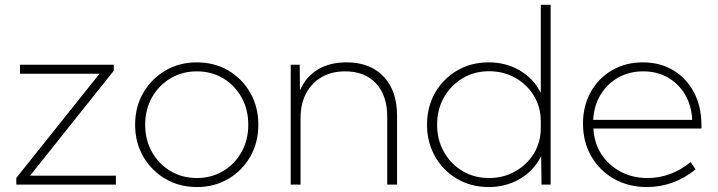

<svg xmlns="http://www.w3.org/2000/svg" viewBox="-20 -752 2923 782"><path d="M452.1 0H46.4V-27.3L385.3 -451.7H61.5V-488.3H443.4V-463.9L102.5 -36.6H452.1Z M781.7 9.8Q710.4 9.8 653.6 -23.7Q596.7 -57.1 563.5 -114.3Q530.3 -171.4 530.3 -244.1Q530.3 -316.4 563.5 -373.8Q596.7 -431.2 653.6 -464.6Q710.4 -498 781.7 -498Q853.5 -498 910.2 -464.6Q966.8 -431.2 999.5 -373.8Q1032.2 -316.4 1032.2 -244.1Q1032.2 -171.9 999.5 -114.5Q966.8 -57.1 910.2 -23.7Q853.5 9.8 781.7 9.8ZM781.7 -26.9Q841.3 -26.9 888.9 -55.4Q936.5 -84 963.9 -133.1Q991.2 -182.1 991.2 -244.1Q991.2 -306.2 963.9 -355.2Q936.5 -404.3 889.2 -432.9Q841.8 -461.4 781.7 -461.4Q722.2 -461.4 674.3 -432.9Q626.5 -404.3 598.9 -355.2Q571.3 -306.2 571.3 -244.1Q571.3 -182.1 598.9 -133.1Q626.5 -84 674.1 -55.4Q721.7 -26.9 781.7 -26.9Z M1597.2 0H1557.1V-277.3Q1557.1 -363.3 1511.5 -412.4Q1465.8 -461.4 1385.7 -461.4Q1331.1 -461.4 1290.3 -438Q1249.5 -414.6 1226.8 -371.8Q1204.1 -329.1 1204.1 -271V0H1164.1V-488.3H1200.7L1201.7 -383.8Q1226.1 -439.9 1274.7 -469Q1323.2 -498 1391.1 -498Q1487.8 -498 1542.5 -440.2Q1597.2 -382.3 1597.2 -280.3Z M2222.7 0H2185.5L2184.1 -116.2Q2154.8 -57.1 2097.9 -23.7Q2041 9.8 1970.7 9.8Q1898.4 9.8 1841.6 -23.7Q1784.7 -57.1 1752 -114.7Q1719.2 -172.4 1719.2 -244.1Q1719.2 -316.4 1752 -373.8Q1784.7 -431.2 1841.6 -464.6Q1898.4 -498 1970.7 -498Q2040.5 -498 2096.9 -465.1Q2153.3 -432.1 2182.6 -373.5V-732.4H2222.7ZM1971.7 -26.9Q2029.8 -26.9 2077.6 -53.5Q2125.5 -80.1 2154.1 -126.2Q2182.6 -172.4 2182.6 -231V-257.8Q2182.6 -315.4 2154.5 -361.8Q2126.5 -408.2 2078.6 -435.1Q2030.8 -461.9 1972.2 -461.9Q1911.6 -461.9 1863.8 -433.1Q1815.9 -404.3 1788.1 -355.2Q1760.3 -306.2 1760.3 -244.1Q1760.3 -182.6 1788.1 -133.3Q1815.9 -84 1863.8 -55.4Q1911.6 -26.9 1971.7 -26.9Z M2813 -62Q2724.1 9.8 2614.3 9.8Q2539.6 9.8 2480.7 -23.7Q2421.9 -57.1 2388.2 -115.5Q2354.5 -173.8 2354.5 -248.5Q2354.5 -320.8 2386 -377.2Q2417.5 -433.6 2472.7 -465.8Q2527.8 -498 2598.1 -498Q2668.5 -498 2722.4 -465.6Q2776.4 -433.1 2806.6 -375.5Q2836.9 -317.9 2836.9 -242.7V-228.5H2397Q2399.9 -169.4 2429.4 -124Q2459 -78.6 2507.8 -52.7Q2556.6 -26.9 2617.2 -26.9Q2712.9 -26.9 2793 -91.8ZM2396 -263.7H2799.3Q2796.4 -322.3 2770.3 -366.7Q2744.1 -411.1 2700.2 -436.3Q2656.2 -461.4 2599.6 -461.4Q2543 -461.4 2498 -436Q2453.1 -410.6 2426.3 -366.5Q2399.4 -322.3 2396 -263.7Z"/></svg>

Font: Kumbh Sans ExtraLight
Style: Regular
Weight: 250
Version: Version 1.005